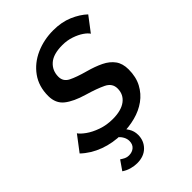

<svg xmlns="http://www.w3.org/2000/svg" viewBox="-276 -829 1136 1136"><g transform="rotate(-45 292.0 -261.0)"><path d="M243 7Q166 7 98.5 -18Q31 -43 -17 -89L56 -185Q67 -168 97 -146.5Q127 -125 171 -109.5Q215 -94 266 -94Q337 -94 375.5 -123Q414 -152 414 -202Q414 -246 370.5 -267Q327 -288 255 -309Q176 -332 134 -365.5Q92 -399 92 -461Q92 -541 133 -598Q174 -655 241.5 -685Q309 -715 388 -715Q457 -715 511 -692Q565 -669 601 -635L531 -543Q522 -558 498 -574.5Q474 -591 439 -603Q404 -615 364 -615Q288 -615 251.5 -582.5Q215 -550 215 -499Q215 -459 251.5 -440.5Q288 -422 357 -403Q412 -388 453 -368Q494 -348 517 -316.5Q540 -285 540 -236Q540 -173 515.5 -127Q491 -81 449.5 -51Q408 -21 354.5 -7Q301 7 243 7ZM183 193Q160 193 134.5 186Q109 179 87 164L128 105Q141 114 153.5 120Q166 126 181 126Q209 126 226.5 110.5Q244 95 244 67Q244 32 209 0L251 -26Q274 -5 290 20.5Q306 46 306 78Q306 127 273 160Q240 193 183 193Z"/></g></svg>

Font: Raleway SemiBold
Style: Italic
Weight: 600
Italic angle: -12°
Designer: Matt McInerney, Pablo Impallari, Rodrigo Fuenzalida
Foundry: Matt McInerney, Pablo Impallari, Rodrigo Fuenzalida
Version: Version 4.026